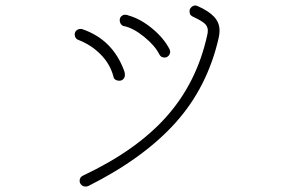

<svg xmlns="http://www.w3.org/2000/svg" viewBox="-20 -704 1040 704"><path d="M272 -41Q272 -54 284 -60Q480 -152 591 -277Q702 -402 740 -576Q742 -583 742 -594Q741 -609 729 -619Q717 -629 689 -642Q682 -645 678.5 -649.5Q675 -654 675 -663Q675 -671 681 -677Q687 -683 695 -684Q698 -684 704 -682Q745 -664 765 -642.5Q785 -621 785 -592Q785 -580 782 -566Q741 -385 624 -254.5Q507 -124 304 -22Q300 -20 293 -20Q285 -20 278.5 -26Q272 -32 272 -41ZM564 -505Q548 -537 508.5 -569Q469 -601 436 -608Q428 -609 423.5 -615.5Q419 -622 419 -630Q419 -639 425 -644.5Q431 -650 439 -650Q446 -650 452 -647Q495 -635 538 -599.5Q581 -564 602 -523L604 -515Q604 -506 598 -499.5Q592 -493 583 -493Q570 -493 564 -505ZM396 -423Q384 -469 349.5 -504Q315 -539 269 -557Q262 -559 258 -564.5Q254 -570 254 -577Q254 -587 260.5 -592.5Q267 -598 276 -598Q280 -598 282 -597Q393 -559 435 -445Q438 -439 438 -429Q438 -421 432.5 -414.5Q427 -408 417 -408Q409 -408 403 -412Q397 -416 396 -423Z"/></svg>

Font: Tsukimi Rounded Light
Style: Regular
Weight: 300
Designer: Takashi Funayama
Foundry: Takashi Funayama
Version: Version 1.032; ttfautohint (v1.8.3)